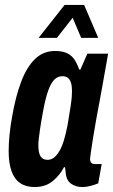

<svg xmlns="http://www.w3.org/2000/svg" viewBox="-20 -744 457 776"><path d="M120 12Q85 12 61.5 -4Q38 -20 26.5 -52.5Q15 -85 15 -133Q15 -164 18.5 -199Q22 -234 29 -273Q43 -354 65.5 -413.5Q88 -473 121.5 -505.5Q155 -538 203 -538Q233 -538 252 -528.5Q271 -519 282 -501.5Q293 -484 300 -463H305L333 -527H417L393 -392Q389 -369 382.5 -334.5Q376 -300 369 -262Q362 -224 356.5 -189Q351 -154 347.5 -130.5Q344 -107 344 -103Q344 -92 348.5 -86.5Q353 -81 363 -81H391L377 -3Q363 3 345.5 7.5Q328 12 313 12Q286 12 266.5 -2Q247 -16 245 -51Q244 -54 244 -58.5Q244 -63 243 -67L239 -69Q223 -37 193.5 -12.5Q164 12 120 12ZM172 -98Q186 -98 197.5 -106.5Q209 -115 219.5 -132.5Q230 -150 238 -176Q246 -202 253 -238Q261 -286 265 -312Q269 -338 270 -352Q271 -366 271 -376Q271 -396 267 -409Q263 -422 254.5 -429Q246 -436 232 -436Q213 -436 199 -421.5Q185 -407 174.5 -377Q164 -347 155 -299Q146 -251 142 -223.5Q138 -196 136.5 -182Q135 -168 135 -157Q135 -126 144 -112Q153 -98 172 -98ZM136 -591 241 -724H320L377 -591H308L259 -707H301L210 -591Z"/></svg>

Font: Archivo ExtraCondensed
Style: Bold Italic
Weight: 700
Width: 2
Italic angle: -10°
Designer: Hector Gatti
Foundry: Omnibus-Type
Version: Version 2.001